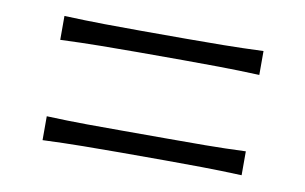

<svg xmlns="http://www.w3.org/2000/svg" viewBox="-43 -512 663 417"><g transform="rotate(10 289.0 -304.0)"><path d="M69.8 -388.7V-441.4Q115.7 -439.5 158.9 -439Q202.1 -438.5 239.3 -438.5H339.4Q377 -438.5 419.9 -439Q462.9 -439.5 508.8 -441.4V-388.7Q462.9 -390.6 419.9 -391.1Q377 -391.6 339.4 -391.6H239.3Q202.1 -391.6 158.9 -391.1Q115.7 -390.6 69.8 -388.7ZM69.8 -167.5V-220.2Q115.7 -218.3 158.9 -218Q202.1 -217.8 239.3 -217.8H339.4Q377 -217.8 419.9 -218Q462.9 -218.3 508.8 -220.2V-167.5Q462.9 -169.4 419.9 -169.9Q377 -170.4 339.4 -170.4H239.3Q202.1 -170.4 158.9 -169.9Q115.7 -169.4 69.8 -167.5Z"/></g></svg>

Font: Pinar-FD Light
Style: Regular
Weight: 300
Designer: Amin Abedi
Version: Version 2.000